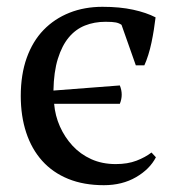

<svg xmlns="http://www.w3.org/2000/svg" viewBox="-20 -532 517 564"><path d="M438 -70Q420 -35 379.5 -11.5Q339 12 285 12Q226 12 180.5 -6.5Q135 -25 104 -59.5Q73 -94 57 -142.5Q41 -191 41 -250Q41 -313 58.5 -362Q76 -411 108 -444Q140 -477 184 -494.5Q228 -512 281 -512Q332 -512 371 -503.5Q410 -495 437 -481Q435 -464 432 -445Q429 -426 425 -407Q421 -388 415.5 -370.5Q410 -353 404 -340H379L337 -459Q330 -464 320.5 -466Q311 -468 290 -468Q257 -468 229.5 -457Q202 -446 182 -422Q162 -398 150 -359.5Q138 -321 137 -266L332 -281Q343 -254 332 -227H139Q142 -192 156 -160.5Q170 -129 193 -104Q216 -79 248 -64.5Q280 -50 320 -50Q355 -50 381 -60Q407 -70 425 -84Z"/></svg>

Font: PT Serif
Style: Regular
Weight: 400
Designer: A.Korolkova, O.Umpeleva, V.Yefimov
Foundry: ParaType Ltd
Version: Version 1.000W OFL; ttfautohint (v1.6)